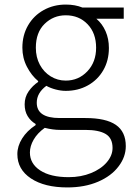

<svg xmlns="http://www.w3.org/2000/svg" viewBox="-20 -567 584 841"><path d="M56 108Q56 73 77 39.5Q98 6 136 -19V-24Q114 -37 101 -58.5Q88 -80 88 -110Q88 -142 105.5 -167Q123 -192 147 -208V-212Q118 -236 98 -274.5Q78 -313 78 -358Q78 -413 103 -456Q128 -499 171.5 -523Q215 -547 268 -547Q309 -547 341 -534H522V-485H402Q428 -463 442.5 -430Q457 -397 457 -357Q457 -302 432.5 -259.5Q408 -217 365 -193Q322 -169 268 -169Q247 -169 224 -175Q201 -181 183 -191Q141 -160 141 -117Q141 -50 241 -50H354Q444 -50 487.5 -20Q531 10 531 73Q531 120 500 161Q468 204 409.5 229Q351 254 275 254Q175 254 115.5 214.5Q56 175 56 108ZM401 -358Q401 -422 363.5 -461Q326 -500 268 -500Q214 -500 175.5 -462.5Q137 -425 137 -358Q137 -316 154.5 -283.5Q172 -251 202 -232.5Q232 -214 268 -214Q324 -214 362.5 -254.5Q401 -295 401 -358ZM473 81Q473 38 443 20Q413 2 353 2H243Q212 2 176 -7Q144 16 127.5 44.5Q111 73 111 101Q111 150 156 179.5Q201 209 281 209Q335 209 379 191Q423 173 448 143.5Q473 114 473 81Z"/></svg>

Font: Merged Yaku Han JP Light
Style: Regular
Weight: 300
Designer: Ryoko NISHIZUKA 西塚涼子 (kana, bopomofo & ideographs); Paul D. Hunt (Latin, Greek & Cyrillic); Sandoll Communications 산돌커뮤니
Foundry: Adobe
Version: Version 2.004